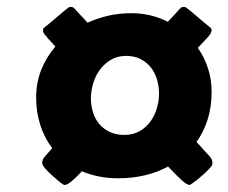

<svg xmlns="http://www.w3.org/2000/svg" viewBox="-20 -685 664 560"><path d="M85.4 -399.9Q85.4 -444.3 100.3 -481.4Q115.2 -518.6 141.6 -549.3L123.5 -568.8Q115.2 -578.1 110.1 -584.7Q105 -591.3 105.5 -597.2Q105.5 -602.5 111.3 -606.4Q112.8 -607.4 122.1 -615Q131.3 -622.6 142.3 -632.1Q153.3 -641.6 163.3 -649.9Q173.3 -658.2 176.8 -660.6Q181.2 -665 186.5 -665Q190.9 -665 193.4 -663.1L196.3 -661.1L235.4 -618.7Q264.6 -632.3 296.6 -639.4Q328.6 -646.5 362.3 -646.5Q393.1 -646.5 419.7 -639.9Q446.3 -633.3 469.7 -621.6L506.3 -661.1Q510.3 -665 516.1 -665Q521.5 -665 525.9 -660.6Q529.3 -658.2 539.3 -649.9Q549.3 -641.6 560.3 -632.1Q571.3 -622.6 580.6 -615Q589.8 -607.4 591.3 -606.4Q597.2 -602.5 597.2 -597.2Q597.2 -587.9 585.4 -575.7L577.6 -567.4Q569.3 -559.1 557.1 -545.4Q576.7 -517.1 586.9 -484.9Q597.2 -452.6 597.2 -417.5Q597.2 -373 585.7 -336.7Q574.2 -300.3 553.2 -271L591.8 -228.5Q595.7 -224.1 597.7 -219.2Q599.6 -214.4 599.6 -210Q599.6 -203.1 596.2 -199.7Q586.9 -188.5 576.2 -178.7Q565.4 -168.9 556.2 -161.6Q546.9 -154.3 540.5 -149.9Q534.2 -145.5 533.7 -145.5Q525.4 -145.5 510.5 -158.9Q495.6 -172.4 470.2 -199.2Q406.7 -165 324.2 -165Q293.5 -165 267.8 -170.4Q242.2 -175.8 218.8 -185.5L212.4 -178.7Q182.1 -146.5 168.9 -145.5Q165.5 -145.5 163.1 -147.9Q160.2 -149.4 150.6 -157.2Q141.1 -165 130.4 -174.8Q119.6 -184.6 111.3 -194.3Q103 -204.1 103 -210Q103 -214.4 105 -219.2Q106.9 -224.1 110.8 -228.5L132.3 -252.9Q108.9 -283.7 97.2 -321.3Q85.4 -358.9 85.4 -399.9ZM347.7 -522Q323.2 -522 304.2 -511Q285.2 -500 272 -482.4Q258.8 -464.8 252 -442.6Q245.1 -420.4 245.1 -397.9Q245.1 -377.4 251 -358.2Q256.8 -338.9 268.8 -324.2Q280.8 -309.6 299.3 -300.5Q317.9 -291.5 342.8 -291.5Q367.7 -291.5 386.5 -302Q405.3 -312.5 418 -329.6Q430.7 -346.7 437.3 -368.4Q443.8 -390.1 443.8 -412.1Q443.8 -433.1 438 -452.9Q432.1 -472.7 420.2 -488Q408.2 -503.4 390.1 -512.7Q372.1 -522 347.7 -522Z"/></svg>

Font: Carter One
Style: Regular
Weight: 400
Designer: vernon adams
Foundry: vernon adams
Version: Version 1.000